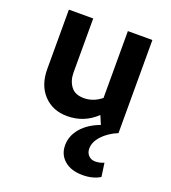

<svg xmlns="http://www.w3.org/2000/svg" viewBox="-135 -587 841 942"><g transform="rotate(20 285.5 -116.0)"><path d="M233 8Q157 8 110 -42Q63 -92 63 -176V-486H190V-204Q190 -162 211.5 -132.5Q233 -103 280 -103Q329 -103 371 -137V-486H499V0Q449 21 419.5 53.5Q390 86 390 120Q390 142 403.5 156Q417 170 439 170Q461 170 484 160L494 231Q456 254 403 254Q343 254 308 224Q273 194 273 145Q273 96 307.5 55.5Q342 15 404 -8L385 -53Q321 8 233 8Z"/></g></svg>

Font: Cantarell
Style: Bold
Weight: 700
Designer: Dave Crossland, Nikolaus Waxweiler, Florian Fecher, Jacques Le Bailly, Eben Sorkin, Alexei Vanyashin, Alexios Zavras, Em
Version: Version 0.303